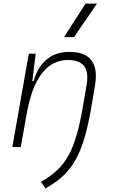

<svg xmlns="http://www.w3.org/2000/svg" viewBox="-20 -815 626 1064"><path d="M48.3 0 139.6 -517.6H177.7L159.2 -365.7H166.5Q188 -442.9 238 -485.1Q288.1 -527.3 364.7 -527.3Q511.2 -527.3 511.2 -394Q511.2 -369.6 506.3 -340.3L487.3 -228Q470.2 -127 449.2 -54.4Q428.2 18.1 399.2 70.1Q370.1 122.1 329.3 159.9Q288.6 197.8 231.9 229L207 192.4Q258.8 163.6 295.9 128.9Q333 94.2 359.4 46.6Q385.7 -1 405 -67.6Q424.3 -134.3 439.9 -227.1L460 -344.2Q463.9 -366.2 463.9 -384.8Q463.9 -424.3 446.8 -447.8Q421.9 -482.4 355 -482.4Q305.7 -482.4 262.5 -455.3Q219.2 -428.2 185.3 -366.2Q151.4 -304.2 130.4 -198.7L95.2 0ZM335 -609.4 454.1 -794.9H517.1L390.6 -609.4Z"/></svg>

Font: CaskaydiaCove NFP ExtraLight
Style: Italic
Weight: 200
Italic angle: -10°
Designer: Aaron Bell
Foundry: Saja Typeworks
Version: Version 2111.001; VTT 6.35;Nerd Fonts 3.1.1